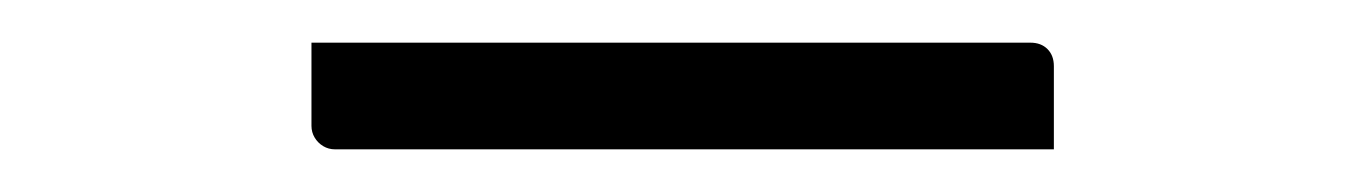

<svg xmlns="http://www.w3.org/2000/svg" viewBox="-20 -760 640 90"><path d="M126 -740H463Q468 -740 471 -737Q474 -734 474 -729Q474 -723 474 -716.5Q474 -710 474 -703.5Q474 -697 474 -690H137Q134 -690 131.5 -691.5Q129 -693 127.5 -695.5Q126 -698 126 -701Q126 -708 126 -714.5Q126 -721 126 -727.5Q126 -734 126 -740Z"/></svg>

Font: Recursive Sans Linear Light
Style: Regular
Weight: 300
Version: Version 1.085